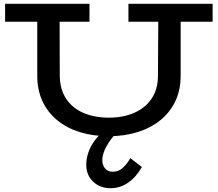

<svg xmlns="http://www.w3.org/2000/svg" viewBox="-20 -706 1151 1015"><path d="M556 14Q471 14 402 -7.5Q333 -29 282.5 -70.5Q232 -112 204.5 -171Q177 -230 177 -305V-635H295L296 -305Q297 -233 330 -183.5Q363 -134 421.5 -109Q480 -84 556 -84Q631 -84 689.5 -109.5Q748 -135 781.5 -184.5Q815 -234 815 -306L817 -635H935V-305Q935 -230 907 -171Q879 -112 827.5 -70.5Q776 -29 707 -7.5Q638 14 556 14ZM7 -591V-686H453V-591ZM659 -591V-686H1104V-591ZM565 289Q508 289 472 254Q436 219 436 165Q436 132 447 100.5Q458 69 477 42Q496 15 519 -5L592 0Q571 23 554.5 48Q538 73 529.5 96.5Q521 120 521 140Q521 168 536 185Q551 202 576 202Q607 202 630 180.5Q653 159 669 130L730 177Q700 230 657.5 259.5Q615 289 565 289Z"/></svg>

Font: BioRhyme SemiExpanded Medium
Style: Regular
Weight: 500
Width: 6
Designer: Aoife Mooney
Foundry: Aoife Mooney Type
Version: Version 1.600;gftools[0.9.33]